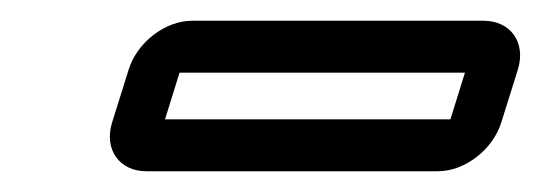

<svg xmlns="http://www.w3.org/2000/svg" viewBox="-20 -355 521 185"><path d="M139 -240 153 -285H428L414 -240ZM463 -237 479 -288C487 -314 472 -335 446 -335H165C139 -335 112 -314 104 -288L88 -237C80 -211 95 -190 121 -190H402C428 -190 455 -211 463 -237Z"/></svg>

Font: DIN Rundschrift
Style: MittelKontKu
Weight: 400
Version: Version 1.027